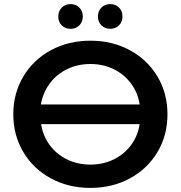

<svg xmlns="http://www.w3.org/2000/svg" viewBox="-20 -909 885 939"><path d="M799 -350Q799 -247 750 -165Q701 -83 615 -36.5Q529 10 422 10Q315 10 229 -36.5Q143 -83 94 -165.5Q45 -248 45 -350Q45 -452 94 -534.5Q143 -617 229 -663.5Q315 -710 422 -710Q529 -710 615 -663.5Q701 -617 750 -535Q799 -453 799 -350ZM180 -398H663Q654 -456 620.5 -501Q587 -546 535.5 -571Q484 -596 422 -596Q360 -596 308.5 -571Q257 -546 223.5 -501Q190 -456 180 -398ZM663 -302H181Q190 -244 223.5 -199Q257 -154 308.5 -129Q360 -104 422 -104Q484 -104 535.5 -129Q587 -154 620.5 -199Q654 -244 663 -302ZM265 -828Q265 -855 282 -872Q299 -889 325 -889Q351 -889 368 -872Q385 -855 385 -828Q385 -802 368 -785Q351 -768 325 -768Q299 -768 282 -785Q265 -802 265 -828ZM459 -828Q459 -855 476 -872Q493 -889 519 -889Q545 -889 562 -872Q579 -855 579 -828Q579 -802 562 -785Q545 -768 519 -768Q493 -768 476 -785Q459 -802 459 -828Z"/></svg>

Font: mBank SemiBold
Style: Regular
Weight: 600
Designer: Julieta Ulanovsky
Foundry: Julieta Ulanovsky
Version: Version 7.200